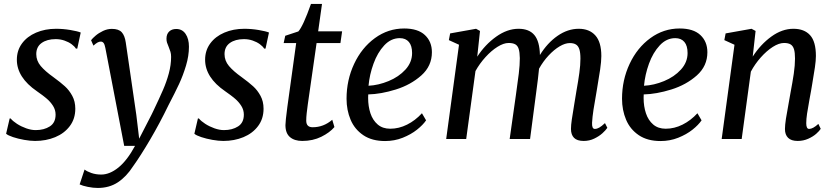

<svg xmlns="http://www.w3.org/2000/svg" viewBox="-20 -705 4228 974"><path d="M365 -458.5Q358.5 -469.5 343.2 -480.8Q328 -492 307 -499.2Q286 -506.5 262.5 -506.5Q218.5 -506.5 191.2 -487Q164 -467.5 164 -430.5Q164 -397 186.5 -370.2Q209 -343.5 250.5 -314Q287.5 -287 309.2 -267.2Q331 -247.5 346.5 -219Q362 -190.5 362 -153.5Q362 -102.5 334.2 -65.5Q306.5 -28.5 260 -9.2Q213.5 10 158 10Q133.5 10 102.5 4.5Q71.5 -1 46 -9.5Q20.5 -18 11 -26.5L29 -104H34Q45 -90.5 66.2 -76.8Q87.5 -63 113 -54Q138.5 -45 161 -45Q203.5 -45 232.8 -63.8Q262 -82.5 262 -123.5Q262 -147.5 249 -168Q236 -188.5 217.2 -204.5Q198.5 -220.5 167.5 -242Q65.5 -312 65.5 -402Q65.5 -449 91.5 -484.5Q117.5 -520 163 -539.5Q208.5 -559 264.5 -559Q300.5 -559 337.2 -552.8Q374 -546.5 389.5 -540L372 -458.5Z M514.5 -461.5Q511 -480 505.5 -487Q500 -494 491.5 -494Q483 -494 474.5 -489.2Q466 -484.5 454 -473.5L442 -501Q449 -510.5 464.8 -524Q480.5 -537.5 502.5 -548Q524.5 -558.5 547.5 -558.5Q582 -558.5 597.5 -541.5Q613 -524.5 618 -489.5L636 -366.5Q653.5 -243 671.5 -122.5L686 -1.5L748.5 -123L757 -140.5Q789.5 -208.5 807.2 -249.5Q825 -290.5 836.5 -333Q848 -375.5 848 -416.5Q848 -431 844.8 -442Q841.5 -453 835.5 -467.5Q830 -480.5 827.2 -489Q824.5 -497.5 824.5 -508.5Q824.5 -532 838 -545Q851.5 -558 874 -558Q904.5 -558 921.5 -533Q938.5 -508 938.5 -468Q938.5 -421.5 923.5 -371.8Q908.5 -322 888.5 -279Q868.5 -236 834 -170Q791 -81 741.8 2.8Q692.5 86.5 655.5 138Q621.5 191 578 219.8Q534.5 248.5 476 248.5Q452.5 248.5 425.5 243Q398.5 237.5 384 230.5L409 155Q420.5 164.5 443.2 172.5Q466 180.5 493.5 180.5Q536.5 180.5 580.8 144.8Q625 109 665 35H610Z M1320 -458.5Q1313.5 -469.5 1298.2 -480.8Q1283 -492 1262 -499.2Q1241 -506.5 1217.5 -506.5Q1173.5 -506.5 1146.2 -487Q1119 -467.5 1119 -430.5Q1119 -397 1141.5 -370.2Q1164 -343.5 1205.5 -314Q1242.5 -287 1264.2 -267.2Q1286 -247.5 1301.5 -219Q1317 -190.5 1317 -153.5Q1317 -102.5 1289.2 -65.5Q1261.5 -28.5 1215 -9.2Q1168.5 10 1113 10Q1088.5 10 1057.5 4.5Q1026.5 -1 1001 -9.5Q975.5 -18 966 -26.5L984 -104H989Q1000 -90.5 1021.2 -76.8Q1042.5 -63 1068 -54Q1093.5 -45 1116 -45Q1158.5 -45 1187.8 -63.8Q1217 -82.5 1217 -123.5Q1217 -147.5 1204 -168Q1191 -188.5 1172.2 -204.5Q1153.5 -220.5 1122.5 -242Q1020.5 -312 1020.5 -402Q1020.5 -449 1046.5 -484.5Q1072.5 -520 1118 -539.5Q1163.5 -559 1219.5 -559Q1255.5 -559 1292.2 -552.8Q1329 -546.5 1344.5 -540L1327 -458.5Z M1541.5 -176Q1538 -151 1535.8 -130.5Q1533.5 -110 1533.5 -93Q1533.5 -59.5 1566 -59.5Q1621.5 -59.5 1665.5 -97.5L1676.5 -60.5Q1653 -32.5 1610 -11.2Q1567 10 1513.5 10Q1474 10 1451 -9.5Q1428 -29 1428 -70.5Q1428 -88.5 1437.5 -161L1482.5 -486.5H1419L1427 -523.5L1493.5 -545.5Q1517.5 -572 1557.5 -685H1613.5L1594 -546H1715.5L1707 -486.5H1586Z M2141.5 -94.5Q2125.5 -71 2095.2 -47Q2065 -23 2023 -6.2Q1981 10.5 1933.5 10.5Q1867 10.5 1823 -19.2Q1779 -49 1758.5 -97.8Q1738 -146.5 1738 -204Q1738 -299 1776.5 -381Q1815 -463 1882 -511.8Q1949 -560.5 2030.5 -560.5Q2100 -560.5 2135.5 -527.2Q2171 -494 2171 -440Q2171 -370 2117.2 -322.2Q2063.5 -274.5 1988 -251Q1912.5 -227.5 1848 -226Q1847.5 -220 1847.5 -208Q1847.5 -165.5 1859.2 -130.2Q1871 -95 1896 -73.5Q1921 -52 1959.5 -52Q2003.5 -52 2045 -72.8Q2086.5 -93.5 2120.5 -130.5ZM1849.5 -270Q1900 -272.5 1951.5 -293.8Q2003 -315 2036.8 -352Q2070.5 -389 2070.5 -436Q2070.5 -473 2054.2 -492.2Q2038 -511.5 2008 -511.5Q1963.5 -511.5 1929.2 -474.8Q1895 -438 1874.8 -382Q1854.5 -326 1849.5 -270Z M3061 -56.5Q3052.5 -44 3036 -29Q3019.5 -14 2994.8 -2Q2970 10 2941 10Q2907.5 10 2892 -5.8Q2876.5 -21.5 2876.5 -51Q2876.5 -70 2880.8 -99.2Q2885 -128.5 2894 -181.5L2901 -224L2904 -242.5Q2913.5 -295.5 2919 -335.5Q2924.5 -375.5 2924.5 -407.5Q2924.5 -438 2919 -455Q2913.5 -472 2901.8 -479.2Q2890 -486.5 2870.5 -486.5Q2847 -486.5 2818.8 -469.8Q2790.5 -453 2763 -423.5Q2735.5 -394 2714.5 -356.5Q2710 -308.5 2700.5 -239.5L2669 0H2565.5L2597 -222Q2606.5 -288.5 2611.8 -332Q2617 -375.5 2617 -410Q2616.5 -440.5 2611.2 -457Q2606 -473.5 2593.8 -480.2Q2581.5 -487 2560 -487Q2535 -487 2503.8 -467.5Q2472.5 -448 2442.8 -415.2Q2413 -382.5 2392 -344.5L2345 0H2243.5L2308.5 -478L2257 -501.5L2263.5 -535.5L2395 -559L2415 -548L2401 -417.5Q2440.5 -478.5 2496.8 -518.8Q2553 -559 2610.5 -559Q2664.5 -559 2691 -527Q2717.5 -495 2719 -426Q2756.5 -487 2808.2 -523Q2860 -559 2916 -559Q2970 -559 3000.2 -525.2Q3030.5 -491.5 3030.5 -420.5Q3030.5 -394 3024.5 -352.5Q3018.5 -311 3007 -244.5Q2996.5 -186.5 2990.8 -148.8Q2985 -111 2983.5 -82.5Q2982 -51 2997.5 -51Q3008.5 -51 3020.2 -57.8Q3032 -64.5 3049 -80.5Z M3539 -94.5Q3523 -71 3492.8 -47Q3462.5 -23 3420.5 -6.2Q3378.5 10.5 3331 10.5Q3264.5 10.5 3220.5 -19.2Q3176.5 -49 3156 -97.8Q3135.5 -146.5 3135.5 -204Q3135.5 -299 3174 -381Q3212.5 -463 3279.5 -511.8Q3346.5 -560.5 3428 -560.5Q3497.5 -560.5 3533 -527.2Q3568.5 -494 3568.5 -440Q3568.5 -370 3514.8 -322.2Q3461 -274.5 3385.5 -251Q3310 -227.5 3245.5 -226Q3245 -220 3245 -208Q3245 -165.5 3256.8 -130.2Q3268.5 -95 3293.5 -73.5Q3318.5 -52 3357 -52Q3401 -52 3442.5 -72.8Q3484 -93.5 3518 -130.5ZM3247 -270Q3297.5 -272.5 3349 -293.8Q3400.5 -315 3434.2 -352Q3468 -389 3468 -436Q3468 -473 3451.8 -492.2Q3435.5 -511.5 3405.5 -511.5Q3361 -511.5 3326.8 -474.8Q3292.5 -438 3272.2 -382Q3252 -326 3247 -270Z M3798.5 -418Q3838.5 -480 3893 -519.5Q3947.5 -559 4005 -559Q4060 -559 4089.5 -526.5Q4119 -494 4119 -421Q4119 -398 4114 -363.5Q4109 -329 4100 -277Q4096 -255 4094.5 -244.5L4086.5 -201Q4078.5 -157 4074.2 -128.8Q4070 -100.5 4070 -80Q4070 -51 4084.5 -51Q4104 -51 4131.5 -76.5L4143.5 -51.5Q4137 -41 4120.8 -26.5Q4104.5 -12 4079.8 -1Q4055 10 4026.5 10Q3994 10 3978 -5.8Q3962 -21.5 3962 -50.5Q3962 -70 3967 -102.8Q3972 -135.5 3981.5 -185.5L3988 -222L3990 -233.5Q4000.5 -288.5 4006.8 -331.2Q4013 -374 4013 -408Q4013 -438.5 4007.8 -455.5Q4002.5 -472.5 3990.5 -479.8Q3978.5 -487 3957.5 -487Q3931.5 -487 3900.2 -467Q3869 -447 3839.2 -413.5Q3809.5 -380 3789 -341.5L3742.5 0H3641L3706 -478L3654.5 -501.5L3661 -535.5L3792.5 -559L3813 -548Z"/></svg>

Font: Merriweather Text
Style: Italic
Weight: 400
Italic angle: -7.8°
Designer: Eben Sorkin
Foundry: Eben Sorkin
Version: Version 2.100